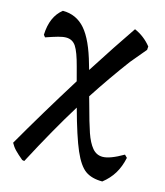

<svg xmlns="http://www.w3.org/2000/svg" viewBox="-107 -546 747 869"><g transform="rotate(15 266.5 -112.0)"><path d="M533 107Q524 150 504.5 182Q485 214 453 239Q403 239 373 217.5Q343 196 316.5 135Q290 74 255 -54Q178 70 88 241L78 239Q54 219 40.5 205Q27 191 18 174Q110 14 224 -169L207 -233Q190 -298 173.5 -323Q157 -348 127 -348Q112 -348 90.5 -342Q69 -336 34 -324L26 -334Q29 -420 81 -461Q145 -461 186.5 -413Q228 -365 258 -257L265 -233Q350 -366 418 -465Q464 -445 496 -405L495 -389L434 -316Q363 -221 296 -118L305 -86Q328 0 342.5 42Q357 84 376.5 107.5Q396 131 425 131Q459 131 521 95Z"/></g></svg>

Font: Alegreya Medium
Style: Regular
Weight: 500
Designer: Juan Pablo del Peral
Foundry: Huerta Tipografica
Version: Version 2.007; ttfautohint (v1.6)